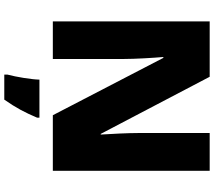

<svg xmlns="http://www.w3.org/2000/svg" viewBox="-70 -684 975 874"><g transform="rotate(90 417.0 -246.5)"><path d="M757 0V-714H585V-391C585 -342 589 -264 592 -218H589L329 -714H77V0H248V-322C248 -375 243 -457 239 -503H243L504 0ZM515 72V61H342C341 99 330 165 319 207V221H433C471 167 492 126 515 72Z"/></g></svg>

Font: Noto Sans Gujarati Black
Style: Regular
Weight: 900
Designer: Jelle Bosma - Monotype Design Team, Universal Thirst
Foundry: Monotype Imaging Inc.
Version: Version 2.106